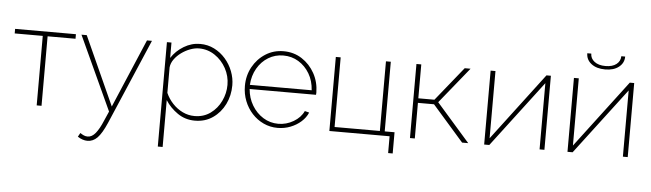

<svg xmlns="http://www.w3.org/2000/svg" viewBox="-53 -913 4554 1343"><g transform="rotate(5 2224.0 -241.5)"><path d="M217 0V-488H20V-520H447V-488H251V0Z M592 216Q558 216 523 193L538 166Q552 175 564 180.5Q576 186 591 186Q621 186 646.5 154.5Q672 123 696 65L725 -1L486 -520H523L741 -38L946 -520H981L725 78Q692 154 661.5 185Q631 216 592 216Z M1328 10Q1260 10 1206.5 -27Q1153 -64 1120 -116V213H1086V-520H1118V-412Q1151 -463 1205 -495.5Q1259 -528 1319 -528Q1373 -528 1418.5 -505Q1464 -482 1497.5 -443.5Q1531 -405 1549.5 -357Q1568 -309 1568 -259Q1568 -187 1538 -126Q1508 -65 1454 -27.5Q1400 10 1328 10ZM1323 -22Q1387 -22 1434.5 -56.5Q1482 -91 1508 -145.5Q1534 -200 1534 -259Q1534 -321 1504.5 -375Q1475 -429 1425 -462.5Q1375 -496 1314 -496Q1285 -496 1252.5 -484Q1220 -472 1191 -451Q1162 -430 1142.5 -403Q1123 -376 1120 -346V-167Q1138 -126 1169 -93Q1200 -60 1239.5 -41Q1279 -22 1323 -22Z M1909 10Q1856 10 1810 -11.5Q1764 -33 1729.5 -70.5Q1695 -108 1675.5 -157.5Q1656 -207 1656 -263Q1656 -336 1689 -396Q1722 -456 1778.5 -492Q1835 -528 1905 -528Q1977 -528 2033.5 -491.5Q2090 -455 2123.5 -394.5Q2157 -334 2158 -260Q2158 -256 2157.5 -252Q2157 -248 2157 -244H1691Q1696 -181 1726.5 -130Q1757 -79 1805 -49Q1853 -19 1911 -19Q1968 -19 2018 -48.5Q2068 -78 2089 -124L2120 -116Q2105 -80 2073 -51.5Q2041 -23 1998.5 -6.5Q1956 10 1909 10ZM1690 -273H2124Q2120 -339 2090 -389.5Q2060 -440 2012.5 -469Q1965 -498 1906 -498Q1848 -498 1800.5 -469Q1753 -440 1723.5 -389Q1694 -338 1690 -273Z M2695 118V0H2272V-520H2306V-31H2624V-520H2658V-31H2727V118Z M2838 0V-520H2872V-282H2985L3177 -520H3218L3013 -267L3247 0H3204L2985 -250H2872V0Z M3359 0V-519H3393V-47L3751 -520H3782V0H3748V-465L3395 0Z M3944 0V-519H3978V-47L4336 -520H4367V0H4333V-465L3980 0ZM4156 -597Q4095 -597 4058.5 -625.5Q4022 -654 4022 -699H4050Q4050 -665 4078.5 -643Q4107 -621 4156 -621Q4205 -621 4232.5 -642.5Q4260 -664 4261 -699H4288Q4288 -654 4252 -625.5Q4216 -597 4156 -597Z"/></g></svg>

Font: Raleway ExtraLight
Style: Regular
Weight: 200
Designer: Matt McInerney, Pablo Impallari, Rodrigo Fuenzalida
Foundry: Matt McInerney, Pablo Impallari, Rodrigo Fuenzalida
Version: Version 4.026